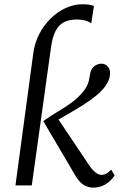

<svg xmlns="http://www.w3.org/2000/svg" viewBox="-20 -846 562 876"><path d="M50.5 0 131.5 -600.5Q137.5 -648.5 158.5 -689.5Q179.5 -730.5 210.8 -761.2Q242 -792 279.2 -809.2Q316.5 -826.5 356.5 -826.5Q373 -826.5 386 -824.8Q399 -823 408.5 -818.5L396.5 -740Q383.5 -748.5 366.8 -752.8Q350 -757 331 -757Q296 -757 272 -744.8Q248 -732.5 233.8 -705Q219.5 -677.5 213 -632L125 0ZM405.5 10Q381 10 361 -2.8Q341 -15.5 324 -44.5L177.5 -293.5Q212 -318 246.2 -338.2Q280.5 -358.5 310.8 -381Q341 -403.5 364 -434Q379.5 -454.5 384.2 -473.8Q389 -493 391 -508Q393.5 -524 401.5 -534.5Q409.5 -545 420.5 -550.2Q431.5 -555.5 442.5 -555.5Q459 -555.5 470.5 -543.8Q482 -532 482 -514Q483 -501 477.5 -485Q472 -469 460 -452Q443 -429 415.5 -407Q388 -385 356.5 -365.2Q325 -345.5 295.8 -328.8Q266.5 -312 247 -300.5L387.5 -91Q400.5 -71 415.5 -59.5Q430.5 -48 442.5 -48Q453 -48 462.8 -52.5Q472.5 -57 487 -72L503 -46Q495 -32.5 481 -19.5Q467 -6.5 448 1.8Q429 10 405.5 10Z"/></svg>

Font: Merriweather 36pt Light
Style: Italic
Weight: 300
Italic angle: -7.8°
Version: Version 2.101